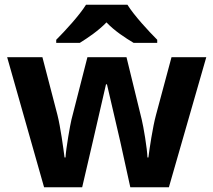

<svg xmlns="http://www.w3.org/2000/svg" viewBox="-20 -786 896 806"><path d="M515 -766H341C313 -721 253 -656 216 -619V-606H315C350 -628 392 -656 427 -692C461 -656 506 -627 541 -606H640V-619C604 -655 543 -721 515 -766ZM485 -191 527 0H689L846 -546H700L635 -304C621 -253 607 -158 603 -125H599C598 -162 582 -256 575 -284L511 -546H347L280 -284C275 -264 257 -163 255 -125H251C246 -163 234 -253 221 -304L158 -546H10L165 0H325L369 -189C380 -236 416 -392 425 -432H429C438 -392 475 -236 485 -191Z"/></svg>

Font: Noto Sans Gunjala Gondi
Style: Bold
Weight: 700
Designer: Ek Type
Foundry: Ek Type
Version: Version 1.004